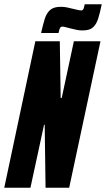

<svg xmlns="http://www.w3.org/2000/svg" viewBox="-37 -882 498 902"><path d="M-17 0 129 -688H244L248 -422H253L310 -688H435L288 0H177L173 -296H170L106 0ZM156 -727Q165 -767 173.5 -794Q182 -821 199 -835.5Q216 -850 248 -850Q266 -850 278.5 -847Q291 -844 304 -841Q314 -839 326 -836Q338 -833 344 -833Q352 -833 355 -840Q358 -847 361 -862H441Q433 -823 424.5 -795.5Q416 -768 400 -753.5Q384 -739 351 -739Q334 -739 322 -742Q310 -745 296 -748Q286 -750 274.5 -753.5Q263 -757 256 -757Q248 -757 244.5 -749.5Q241 -742 238 -727Z"/></svg>

Font: Saira UltraCondensed Black
Style: Italic
Weight: 900
Width: 1
Italic angle: -12°
Designer: Hector Gatti with collaboration of the Omnibus-Type team
Foundry: Omnibus-Type
Version: Version 1.101